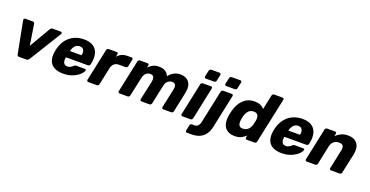

<svg xmlns="http://www.w3.org/2000/svg" viewBox="-33 -1587 5060 2629"><g transform="rotate(20 2497.0 -272.5)"><path d="M181 0Q166 0 160 -7.5Q154 -15 152 -25L62 -492Q60 -504 66.5 -512Q73 -520 88 -520H194Q207 -520 213 -513.5Q219 -507 220 -497L268 -192L447 -499Q451 -506 459 -513Q467 -520 480 -520H601Q613 -520 618 -510.5Q623 -501 615 -489L328 -25Q321 -15 312.5 -7.5Q304 0 289 0Z M824 10Q746 10 693.5 -18.5Q641 -47 621.5 -104Q602 -161 617 -244Q619 -251 621 -262Q623 -273 625 -279Q645 -358 689 -414.5Q733 -471 797 -500.5Q861 -530 938 -530Q1026 -530 1076 -495Q1126 -460 1142 -400Q1158 -340 1143 -263L1138 -239Q1136 -228 1126.5 -221Q1117 -214 1107 -214H787Q787 -213 786.5 -211Q786 -209 785 -207Q780 -178 784 -154Q788 -130 804 -116Q820 -102 847 -102Q867 -102 881.5 -108.5Q896 -115 907 -123.5Q918 -132 925 -138Q936 -149 942 -151.5Q948 -154 960 -154H1084Q1094 -154 1099 -148Q1104 -142 1101 -132Q1096 -115 1075.5 -91Q1055 -67 1019 -43.5Q983 -20 934 -5Q885 10 824 10ZM808 -313H977L978 -315Q986 -348 980.5 -371.5Q975 -395 958.5 -408Q942 -421 915 -421Q888 -421 867 -408Q846 -395 831.5 -371.5Q817 -348 809 -315Z M1190 0Q1179 0 1173 -7.5Q1167 -15 1169 -25L1269 -495Q1271 -505 1280 -512.5Q1289 -520 1300 -520H1415Q1426 -520 1431.5 -512.5Q1437 -505 1435 -495L1427 -455Q1451 -485 1487 -502.5Q1523 -520 1577 -520H1633Q1644 -520 1649 -513Q1654 -506 1652 -495L1631 -392Q1629 -382 1620 -374.5Q1611 -367 1600 -367H1504Q1462 -367 1435.5 -344.5Q1409 -322 1399 -281L1345 -25Q1343 -15 1334 -7.5Q1325 0 1314 0Z M1646 0Q1635 0 1629 -7.5Q1623 -15 1625 -25L1725 -495Q1727 -506 1736 -513Q1745 -520 1756 -520H1865Q1876 -520 1881.5 -513Q1887 -506 1885 -495L1878 -461Q1895 -479 1915.5 -494.5Q1936 -510 1963.5 -520Q1991 -530 2029 -530Q2088 -530 2124 -507Q2160 -484 2173 -444Q2205 -482 2245.5 -506Q2286 -530 2341 -530Q2396 -530 2435 -506.5Q2474 -483 2490 -434.5Q2506 -386 2489 -309L2429 -25Q2427 -15 2418.5 -7.5Q2410 0 2399 0H2283Q2272 0 2266 -7.5Q2260 -15 2262 -25L2321 -302Q2329 -337 2324 -357.5Q2319 -378 2305 -387Q2291 -396 2269 -396Q2250 -396 2230 -387Q2210 -378 2194 -357.5Q2178 -337 2171 -302L2112 -25Q2110 -15 2101.5 -7.5Q2093 0 2082 0H1966Q1955 0 1949 -7.5Q1943 -15 1945 -25L2005 -302Q2012 -337 2006.5 -357.5Q2001 -378 1987 -387Q1973 -396 1952 -396Q1933 -396 1913 -387Q1893 -378 1877 -357.5Q1861 -337 1854 -303L1794 -25Q1792 -15 1783.5 -7.5Q1775 0 1765 0Z M2562 0Q2551 0 2545 -7.5Q2539 -15 2541 -25L2641 -495Q2643 -506 2652 -513Q2661 -520 2672 -520H2790Q2801 -520 2806 -513Q2811 -506 2809 -495L2710 -25Q2708 -15 2699.5 -7.5Q2691 0 2680 0ZM2687 -595Q2676 -595 2670.5 -602Q2665 -609 2666 -620L2686 -710Q2688 -720 2697 -727.5Q2706 -735 2716 -735H2836Q2847 -735 2852.5 -727.5Q2858 -720 2856 -710L2837 -620Q2835 -609 2826 -602Q2817 -595 2807 -595Z M2695 190Q2684 190 2679 182.5Q2674 175 2676 165L2693 84Q2695 73 2703.5 66Q2712 59 2723 59H2762Q2794 59 2811.5 38.5Q2829 18 2836 -14L2938 -495Q2940 -506 2949 -513Q2958 -520 2969 -520H3092Q3103 -520 3108.5 -513Q3114 -506 3112 -495L3009 -10Q2996 55 2964 99.5Q2932 144 2881.5 167Q2831 190 2759 190ZM2984 -595Q2973 -595 2967.5 -602Q2962 -609 2963 -620L2983 -710Q2985 -720 2994 -727.5Q3003 -735 3013 -735H3139Q3149 -735 3155 -727.5Q3161 -720 3159 -710L3139 -620Q3138 -609 3129 -602Q3120 -595 3109 -595Z M3326 10Q3277 10 3240.5 -5.5Q3204 -21 3181.5 -51.5Q3159 -82 3152 -125.5Q3145 -169 3153 -225Q3157 -245 3160.5 -260.5Q3164 -276 3169 -296Q3182 -349 3205 -392Q3228 -435 3260 -466Q3292 -497 3333 -513.5Q3374 -530 3424 -530Q3475 -530 3511 -513.5Q3547 -497 3565 -471L3611 -685Q3613 -696 3621.5 -703Q3630 -710 3640 -710H3762Q3773 -710 3779 -703Q3785 -696 3783 -685L3642 -25Q3640 -15 3631.5 -7.5Q3623 0 3612 0H3500Q3489 0 3483 -7.5Q3477 -15 3479 -25L3486 -57Q3456 -28 3419.5 -9Q3383 10 3326 10ZM3395 -124Q3428 -124 3452 -138.5Q3476 -153 3491 -176Q3506 -199 3513 -226Q3518 -246 3522 -264Q3526 -282 3529 -301Q3533 -326 3528 -347.5Q3523 -369 3506.5 -382.5Q3490 -396 3458 -396Q3427 -396 3404.5 -382Q3382 -368 3367.5 -344Q3353 -320 3344 -291Q3340 -276 3336.5 -260Q3333 -244 3331 -229Q3327 -200 3330 -176Q3333 -152 3348.5 -138Q3364 -124 3395 -124Z M4007 10Q3929 10 3876.5 -18.5Q3824 -47 3804.5 -104Q3785 -161 3800 -244Q3802 -251 3804 -262Q3806 -273 3808 -279Q3828 -358 3872 -414.5Q3916 -471 3980 -500.5Q4044 -530 4121 -530Q4209 -530 4259 -495Q4309 -460 4325 -400Q4341 -340 4326 -263L4321 -239Q4319 -228 4309.5 -221Q4300 -214 4290 -214H3970Q3970 -213 3969.5 -211Q3969 -209 3968 -207Q3963 -178 3967 -154Q3971 -130 3987 -116Q4003 -102 4030 -102Q4050 -102 4064.5 -108.5Q4079 -115 4090 -123.5Q4101 -132 4108 -138Q4119 -149 4125 -151.5Q4131 -154 4143 -154H4267Q4277 -154 4282 -148Q4287 -142 4284 -132Q4279 -115 4258.5 -91Q4238 -67 4202 -43.5Q4166 -20 4117 -5Q4068 10 4007 10ZM3991 -313H4160L4161 -315Q4169 -348 4163.5 -371.5Q4158 -395 4141.5 -408Q4125 -421 4098 -421Q4071 -421 4050 -408Q4029 -395 4014.5 -371.5Q4000 -348 3992 -315Z M4373 0Q4362 0 4356 -7.5Q4350 -15 4352 -25L4452 -495Q4454 -506 4463 -513Q4472 -520 4483 -520H4598Q4609 -520 4614.5 -513Q4620 -506 4618 -495L4610 -457Q4641 -488 4684.5 -509Q4728 -530 4783 -530Q4846 -530 4887 -504Q4928 -478 4943 -428Q4958 -378 4942 -304L4882 -25Q4880 -15 4871.5 -7.5Q4863 0 4853 0H4727Q4716 0 4710 -7.5Q4704 -15 4706 -25L4764 -298Q4775 -347 4761.5 -371.5Q4748 -396 4702 -396Q4657 -396 4626 -370.5Q4595 -345 4585 -298L4528 -25Q4526 -15 4517 -7.5Q4508 0 4498 0Z"/></g></svg>

Font: Rubik
Style: Bold Italic
Weight: 700
Italic angle: -12°
Designer: Hubert and Fischer
Foundry: Hubert and Fischer
Version: Version 2.300;gftools[0.9.30]